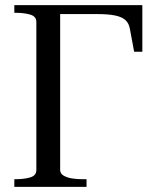

<svg xmlns="http://www.w3.org/2000/svg" viewBox="-20 -730 614 750"><path d="M215 -675V-66Q215 -52 228.5 -44Q242 -36 261.5 -33Q281 -30 300 -30H318V0H36V-30H42Q74 -30 98 -37Q122 -44 122 -66V-644Q122 -666 98 -673Q74 -680 42 -680H36V-710H536V-528H504L487 -619Q483 -640 469.5 -652Q456 -664 429.5 -669.5Q403 -675 360 -675Z"/></svg>

Font: Roboto Serif 144pt
Style: Regular
Weight: 400
Version: Version 1.008